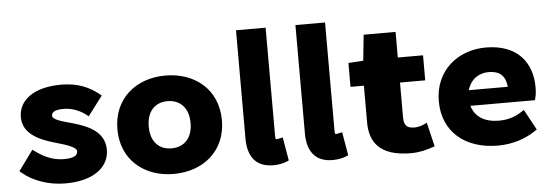

<svg xmlns="http://www.w3.org/2000/svg" viewBox="-48 -847 2875 1001"><g transform="rotate(-5 1390.0 -347.0)"><path d="M39 -60C90 -18 170 12 258 12C409 12 488 -56 488 -144C488 -240 401 -274 327 -296C255 -315 219 -327 219 -345C219 -361 230 -376 282 -376C322 -376 360 -362 394 -338L409 -326L486 -428L471 -440C429 -473 370 -503 280 -503C138 -503 56 -442 56 -352C56 -264 143 -227 221 -205C291 -185 333 -170 333 -150C333 -131 318 -115 262 -115C209 -115 164 -133 118 -166L101 -178L24 -72Z M825 12C979 12 1099 -84 1099 -245C1099 -407 979 -503 825 -503C672 -503 552 -407 552 -245C552 -84 672 12 825 12ZM825 -369C889 -369 935 -326 935 -245C935 -165 890 -122 825 -122C761 -122 716 -164 716 -245C716 -327 761 -369 825 -369Z M1345 12C1374 12 1397 7 1414 0L1428 -6L1407 -128L1387 -124C1379 -122 1378 -122 1373 -122C1373 -122 1368 -119 1368 -139V-706H1213V-138C1213 -53 1249 12 1345 12Z M1656 12C1685 12 1708 7 1725 0L1739 -6L1718 -128L1698 -124C1690 -122 1689 -122 1684 -122C1684 -122 1679 -119 1679 -139V-706H1524V-138C1524 -53 1560 12 1656 12Z M2067 12C2110 12 2146 2 2174 -7L2192 -13L2162 -139L2140 -129C2128 -124 2110 -120 2097 -120C2060 -120 2041 -132 2041 -177V-360H2173V-491H2041V-625H1874L1860 -490L1782 -485V-360H1852V-167C1852 -66 1901 12 2067 12Z M2521 12C2599 12 2665 -11 2715 -44L2730 -54L2672 -161L2654 -150C2620 -128 2582 -117 2538 -117C2465 -117 2414 -147 2396 -207H2734L2737 -220C2741 -233 2743 -253 2743 -274C2743 -405 2666 -503 2502 -503C2353 -503 2234 -403 2234 -245C2234 -85 2350 12 2521 12ZM2506 -374C2563 -374 2593 -348 2599 -289H2395C2412 -347 2456 -374 2506 -374Z"/></g></svg>

Font: Falling Sky
Style: ExBd
Weight: 400
Designer: Paul D. Hunt
Foundry: Adobe Systems Incorporated
Version: Version 1.02